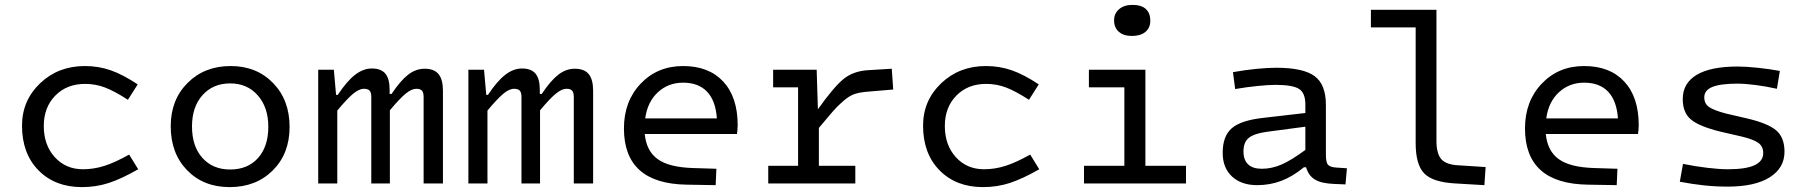

<svg xmlns="http://www.w3.org/2000/svg" viewBox="-20 -750 7408 785"><path d="M328 -407Q253 -407 206 -359Q159 -311 159 -235Q159 -157 204 -107.5Q249 -58 319 -58Q364 -58 407.5 -72Q451 -86 508 -118L545 -58Q477 -19 425 -2Q373 15 315 15Q205 15 137.5 -53.5Q70 -122 70 -236Q70 -339 144 -409.5Q218 -480 327 -480Q383 -480 433 -462.5Q483 -445 543 -405L503 -342Q449 -377 410 -392Q371 -407 328 -407Z M1164 -231Q1164 -122 1095.5 -53.5Q1027 15 919 15Q812 15 745 -54Q678 -123 678 -234Q678 -342 747 -411Q816 -480 923 -480Q1029 -480 1096.5 -410.5Q1164 -341 1164 -231ZM765 -233Q765 -152 807.5 -104.5Q850 -57 921 -57Q993 -57 1035 -104Q1077 -151 1077 -232Q1077 -311 1034 -360Q991 -409 921 -409Q851 -409 808 -361Q765 -313 765 -233Z M1281 -465H1345L1354 -362H1361Q1398 -418 1431.5 -444Q1465 -470 1500 -470Q1538 -470 1555.5 -449Q1573 -428 1573 -383V-366H1581Q1617 -420 1648.5 -444.5Q1680 -469 1716 -469Q1755 -469 1773 -447Q1791 -425 1791 -379V0H1712V-354Q1712 -372 1705 -379.5Q1698 -387 1682 -387Q1663 -387 1638.5 -367Q1614 -347 1574 -299V0H1498V-355Q1498 -372 1491 -379.5Q1484 -387 1468 -387Q1448 -387 1423.5 -366.5Q1399 -346 1359 -298V0H1281Z M1895 -465H1959L1968 -362H1975Q2012 -418 2045.5 -444Q2079 -470 2114 -470Q2152 -470 2169.5 -449Q2187 -428 2187 -383V-366H2195Q2231 -420 2262.5 -444.5Q2294 -469 2330 -469Q2369 -469 2387 -447Q2405 -425 2405 -379V0H2326V-354Q2326 -372 2319 -379.5Q2312 -387 2296 -387Q2277 -387 2252.5 -367Q2228 -347 2188 -299V0H2112V-355Q2112 -372 2105 -379.5Q2098 -387 2082 -387Q2062 -387 2037.5 -366.5Q2013 -346 1973 -298V0H1895Z M2813 -63 2909 -60 2906 7 2788 5Q2659 3 2595 -54.5Q2531 -112 2531 -225Q2531 -336 2599.5 -408Q2668 -480 2773 -480Q2878 -480 2937 -416.5Q2996 -353 2996 -238Q2996 -227 2995 -218Q2994 -209 2993 -202H2616Q2623 -132 2669.5 -99Q2716 -66 2813 -63ZM2773 -412Q2712 -412 2669.5 -372.5Q2627 -333 2618 -266H2911Q2906 -338 2871 -375Q2836 -412 2773 -412Z M3121 0V-72H3243V-393H3141V-465H3319L3324 -303Q3387 -392 3427 -425.5Q3467 -459 3528 -463L3626 -469L3632 -384L3537 -376Q3489 -373 3466 -362.5Q3443 -352 3417 -327Q3402 -314 3382.5 -291.5Q3363 -269 3328 -227V-72H3477V0Z M4012 -407Q3937 -407 3890 -359Q3843 -311 3843 -235Q3843 -157 3888 -107.5Q3933 -58 4003 -58Q4048 -58 4091.5 -72Q4135 -86 4192 -118L4229 -58Q4161 -19 4109 -2Q4057 15 3999 15Q3889 15 3821.5 -53.5Q3754 -122 3754 -236Q3754 -339 3828 -409.5Q3902 -480 4011 -480Q4067 -480 4117 -462.5Q4167 -445 4227 -405L4187 -342Q4133 -377 4094 -392Q4055 -407 4012 -407Z M4683 -665Q4683 -636 4663 -619.5Q4643 -603 4608 -603Q4574 -603 4554.5 -620Q4535 -637 4535 -667Q4535 -695 4555.5 -712.5Q4576 -730 4610 -730Q4646 -730 4664.5 -713.5Q4683 -697 4683 -665ZM4412 0V-72H4577V-393H4432V-465H4663V-72H4829V0Z M5401 -321V-117Q5401 -87 5409 -77Q5417 -67 5442 -65L5487 -62L5481 4L5434 2Q5382 0 5356 -16Q5330 -32 5320 -66H5311Q5265 -28 5218.5 -10.5Q5172 7 5120 7Q5055 7 5017 -28.5Q4979 -64 4979 -125Q4979 -194 5016.5 -226Q5054 -258 5144 -268L5317 -288V-323Q5317 -370 5291 -386.5Q5265 -403 5195 -403Q5166 -403 5121.5 -398.5Q5077 -394 5030 -386L5021 -455Q5071 -464 5117.5 -468.5Q5164 -473 5198 -473Q5308 -473 5354.5 -439Q5401 -405 5401 -321ZM5064 -131Q5064 -96 5083 -78Q5102 -60 5139 -60Q5180 -60 5220 -77.5Q5260 -95 5317 -137V-232L5159 -211Q5108 -204 5086 -186.5Q5064 -169 5064 -131Z M5768 -165V-638H5585V-710H5853V-174Q5853 -121 5873.5 -98.5Q5894 -76 5945 -74L6054 -67L6049 7L5930 0Q5838 -5 5803 -41Q5768 -77 5768 -165Z M6497 -63 6593 -60 6590 7 6472 5Q6343 3 6279 -54.5Q6215 -112 6215 -225Q6215 -336 6283.5 -408Q6352 -480 6457 -480Q6562 -480 6621 -416.5Q6680 -353 6680 -238Q6680 -227 6679 -218Q6678 -209 6677 -202H6300Q6307 -132 6353.5 -99Q6400 -66 6497 -63ZM6457 -412Q6396 -412 6353.5 -372.5Q6311 -333 6302 -266H6595Q6590 -338 6555 -375Q6520 -412 6457 -412Z M7276 -130Q7276 -63 7215.5 -25Q7155 13 7044 13Q6995 13 6947.5 8Q6900 3 6848 -7L6861 -80Q6910 -70 6959.5 -64Q7009 -58 7045 -58Q7118 -58 7153.5 -74.5Q7189 -91 7189 -124Q7189 -151 7169.5 -165.5Q7150 -180 7100 -192L7013 -212Q6928 -233 6894 -261Q6860 -289 6860 -345Q6860 -410 6917 -444Q6974 -478 7084 -478Q7118 -478 7166 -473Q7214 -468 7257 -460L7245 -387Q7200 -397 7157.5 -402.5Q7115 -408 7083 -408Q7014 -408 6981 -394.5Q6948 -381 6948 -352Q6948 -326 6967.5 -312.5Q6987 -299 7036 -286L7122 -266Q7208 -246 7242 -217Q7276 -188 7276 -130Z"/></svg>

Font: Intel One Mono
Style: Regular
Weight: 400
Monospace: yes
Designer: Fred Shallcrass
Foundry: Frere-Jones Type LLC
Version: Version 1.400;hotconv 1.1.0;makeotfexe 2.6.0;FJTRelease1.4